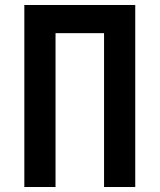

<svg xmlns="http://www.w3.org/2000/svg" viewBox="-20 -750 640 770"><path d="M77.6 0V-730H522.4V0H397.3V-617H202.7V0Z"/></svg>

Font: Pitagon Sans Mono
Style: Regular
Weight: 400
Monospace: yes
Designer: Travis Tran
Foundry: Pitagon
Version: Version 1.001;gftools[0.9.26]